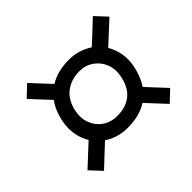

<svg xmlns="http://www.w3.org/2000/svg" viewBox="-127 -758 876 876"><g transform="rotate(-45 311.5 -320.0)"><path d="M95.5 -53 44 -108Q71.5 -133.5 96.8 -157.2Q122 -181 145.5 -202.5Q127 -232.5 120.5 -269.8Q114 -307 122 -347.5Q133.5 -404.5 162.5 -444Q142.5 -465 121.2 -488Q100 -511 78 -534.5L131 -584.5Q153.5 -560 174.8 -537.5Q196 -515 216 -493.5Q267.5 -525 340.5 -525Q373.5 -525 402.2 -516Q431 -507 454.5 -491Q478 -512.5 504.8 -537.5Q531.5 -562.5 559 -588.5L610.5 -533Q582.5 -507 556 -482.5Q529.5 -458 505.5 -436Q524 -406 530.2 -369.5Q536.5 -333 528.5 -293.5Q517 -237.5 491 -199Q511 -177.5 532.5 -154.2Q554 -131 576.5 -107L523.5 -57Q501.5 -81 480 -103.8Q458.5 -126.5 439 -148Q387.5 -115 311 -115Q278 -115 249.2 -123.8Q220.5 -132.5 197.5 -148.5Q174 -126.5 148.2 -102.5Q122.5 -78.5 95.5 -53ZM316.5 -187Q372 -187 407.5 -215.8Q443 -244.5 454.5 -304.5Q462.5 -344.5 449 -378.5Q435.5 -412.5 406 -433.2Q376.5 -454 336.5 -454Q283.5 -454 245.8 -424.8Q208 -395.5 196.5 -337.5Q188.5 -296.5 202 -262.2Q215.5 -228 245.2 -207.5Q275 -187 316.5 -187Z"/></g></svg>

Font: Commissioner
Style: Italic
Weight: 400
Italic angle: -12°
Designer: Kostas Bartsokas
Foundry: Kostas Bartsokas
Version: Version 1.000; ttfautohint (v1.8.3)